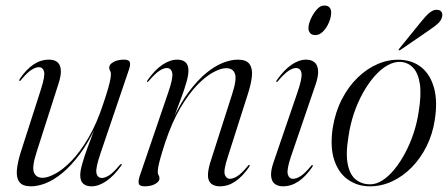

<svg xmlns="http://www.w3.org/2000/svg" viewBox="-20 -648 1577 676"><path d="M408 -70.5Q409 -70 408.5 -68.2Q408 -66.5 407 -65Q381.5 -29 354.5 -10.5Q327.5 8 302 8Q283 8 272.8 -1.5Q262.5 -11 262.5 -31Q262.5 -47 269.8 -72.2Q277 -97.5 286.8 -124.2Q296.5 -151 305 -172.8Q313.5 -194.5 315 -204L317.5 -202.5Q290.5 -144.5 260.2 -104.2Q230 -64 200 -39.2Q170 -14.5 141.8 -3.2Q113.5 8 89 8Q59.5 8 48.2 -7.2Q37 -22.5 39.5 -49.8Q42 -77 53 -112L124 -333Q139.5 -381.5 135 -396.5Q130.5 -411.5 116.5 -411.5Q106 -411.5 91 -402.2Q76 -393 54 -366.5Q52 -364 50.8 -363.2Q49.5 -362.5 48.5 -363Q47.5 -364 47.8 -365.5Q48 -367 49.5 -370Q72 -403.5 97.8 -420.8Q123.5 -438 152 -438Q172 -438 182.5 -428.8Q193 -419.5 194.2 -401.2Q195.5 -383 186.5 -355L109.5 -114.5Q92 -61 99.2 -41.5Q106.5 -22 130.5 -22Q147.5 -22 174 -36Q200.5 -50 231 -81Q261.5 -112 291.2 -162.5Q321 -213 344.5 -285.5Q356 -319.5 361.5 -339.5Q367 -359.5 368.8 -370.2Q370.5 -381 370.5 -387.5Q370.5 -395 367.5 -399.2Q364.5 -403.5 364.5 -410.5Q364.5 -421 379.2 -429.5Q394 -438 416.5 -438Q434.5 -438 437.2 -428.8Q440 -419.5 433.5 -401.5L334.5 -110Q316 -56.5 319.5 -39Q323 -21.5 339 -21.5Q350 -21.5 364.8 -31Q379.5 -40.5 402 -67.5Q403.5 -69 405.2 -70Q407 -71 408 -70.5Z M498 -359.5Q497.5 -360.5 497.8 -361.8Q498 -363 499 -365Q524.5 -401.5 551.5 -419.8Q578.5 -438 604 -438Q622.5 -438 633 -428.8Q643.5 -419.5 643.5 -399Q643.5 -383 636.2 -357.8Q629 -332.5 619 -305.8Q609 -279 600.8 -257.2Q592.5 -235.5 591 -226L588.5 -227.5Q615.5 -286 645.8 -326Q676 -366 706 -390.8Q736 -415.5 764.8 -426.8Q793.5 -438 817 -438Q847 -438 858.2 -422.8Q869.5 -407.5 867 -380.5Q864.5 -353.5 853 -318L782.5 -97Q766.5 -48.5 771.5 -33.5Q776.5 -18.5 789.5 -18.5Q801 -18.5 815.8 -27.8Q830.5 -37 852.5 -63.5Q854 -66 855.2 -66.8Q856.5 -67.5 858 -67Q859.5 -66.5 859 -64.8Q858.5 -63 857 -60Q834 -26.5 808.5 -9.2Q783 8 754 8Q735 8 724 -1Q713 -10 712.2 -28.2Q711.5 -46.5 720 -75L797 -315.5Q814.5 -369 807.2 -388.5Q800 -408 776 -408Q758.5 -408 731.8 -394Q705 -380 674.8 -349Q644.5 -318 614.8 -267.5Q585 -217 561 -144.5Q550 -110.5 544.5 -90.5Q539 -70.5 537.2 -59.8Q535.5 -49 535.5 -42.5Q535.5 -35 538.5 -30.8Q541.5 -26.5 541.5 -19.5Q541.5 -9 526.8 -0.5Q512 8 489 8Q471.5 8 468.8 -1.2Q466 -10.5 472 -28.5L571.5 -320Q590 -373 586.5 -390.8Q583 -408.5 567 -408.5Q556.5 -408.5 541.8 -399.2Q527 -390 503.5 -362.5Q502 -360.5 500.8 -359.8Q499.5 -359 498 -359.5Z M1004.5 -97Q989 -51 993.2 -34.8Q997.5 -18.5 1012 -18.5Q1023.5 -18.5 1038.2 -27.8Q1053 -37 1075 -63.5Q1076.5 -66 1077.8 -66.8Q1079 -67.5 1080.5 -67Q1081.5 -66.5 1081.2 -64.8Q1081 -63 1079.5 -60Q1056.5 -26.5 1030.8 -9.2Q1005 8 976.5 8Q958 8 947 -1Q936 -10 934.5 -28.5Q933 -47 942.5 -75L1026 -319Q1044.5 -372 1041.5 -390.2Q1038.5 -408.5 1022 -408.5Q1011.5 -408.5 996.8 -399.2Q982 -390 958.5 -362.5Q957.5 -360.5 956 -359.8Q954.5 -359 953 -359.5Q952.5 -360.5 952.8 -361.8Q953 -363 954 -365Q979.5 -401.5 1006 -419.8Q1032.5 -438 1058 -438Q1076 -438 1087.2 -428.8Q1098.5 -419.5 1100 -399.5Q1101.5 -379.5 1090 -347ZM1090.5 -524.5Q1078 -524.5 1072 -531.5Q1066 -538.5 1066 -549Q1066 -562.5 1074.2 -581.2Q1082.5 -600 1095 -614.2Q1107.5 -628.5 1121 -628.5Q1135 -628.5 1140.5 -621.5Q1146 -614.5 1146 -604Q1146 -588 1138.2 -569.2Q1130.5 -550.5 1117.8 -537.5Q1105 -524.5 1090.5 -524.5Z M1390.5 -437.5Q1435.5 -435 1466 -409Q1496.5 -383 1508.8 -336Q1521 -289 1510.5 -224Q1503 -175.5 1482 -133.2Q1461 -91 1430 -59.2Q1399 -27.5 1361.2 -9.8Q1323.5 8 1282 8Q1239.5 8 1206 -15Q1172.5 -38 1157 -84Q1141.5 -130 1151.5 -198Q1160.5 -253.5 1183.5 -298.2Q1206.5 -343 1239.5 -375Q1272.5 -407 1311.2 -423.2Q1350 -439.5 1390.5 -437.5ZM1283 1Q1305 1 1327 -13.2Q1349 -27.5 1369.5 -52.8Q1390 -78 1407.2 -110.8Q1424.5 -143.5 1436.5 -180Q1448.5 -216.5 1454 -254Q1464 -314.5 1458.2 -352.5Q1452.5 -390.5 1434.8 -409.2Q1417 -428 1391.5 -430Q1368.5 -431.5 1344.8 -418.2Q1321 -405 1299 -380Q1277 -355 1258.2 -321.5Q1239.5 -288 1226.2 -248.8Q1213 -209.5 1207 -168Q1196.5 -104.5 1204.8 -67.5Q1213 -30.5 1234 -14.8Q1255 1 1283 1ZM1463 -572Q1478.5 -591.5 1491.5 -602.5Q1504.5 -613.5 1517 -613.5Q1530 -613.5 1534.5 -605.8Q1539 -598 1536.5 -589Q1533.5 -575.5 1521.5 -564.8Q1509.5 -554 1493 -543L1389.5 -472Q1388 -471.5 1386.2 -471Q1384.5 -470.5 1383.5 -471.5Q1383 -472.5 1383.8 -473.8Q1384.5 -475 1386 -477Z"/></svg>

Font: Fraunces 120pt Light
Style: Italic
Weight: 300
Italic angle: -16°
Version: Version 1.000;[b76b70a41]